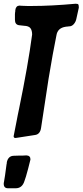

<svg xmlns="http://www.w3.org/2000/svg" viewBox="-33 -744 442 1028"><path d="M153 -21 56 -6H53L49 -5Q40 -6 40 -15Q40 -17 42 -25L56 -96Q58 -108 62.5 -130Q67 -152 69 -161Q117 -394 139 -559Q139 -581 130 -593Q121 -605 96 -606L69 -609Q47 -612 47 -638V-669Q47 -671 47.5 -673.5Q48 -676 48 -677L47 -675Q49 -679 49 -690Q52 -713 71 -714L83 -713Q92 -712 112 -712H139Q240 -712 372 -724Q384 -724 386.5 -720Q389 -716 389 -703L376 -644Q373 -628 363 -616Q353 -604 340 -603H337Q334 -602 330 -602Q323 -602 319 -601H320Q275 -595 269 -554L249 -450Q238 -389 227 -322Q220 -278 207 -191Q194 -104 187 -60Q182 -24 153 -21ZM51 264H10Q-13 264 -13 240Q-13 233 -12 232L-6 195Q2 138 2 136Q2 134 3 134V128Q4 128 4 126L3 127Q10 90 42 90Q63 90 73 89H90Q102 89 108 88Q130 89 130 109Q130 111 128 119V118L126 126Q119 156 106 201L98 225Q86 264 51 264Z"/></svg>

Font: Bangerz Fix
Style: Regular
Weight: 400
Designer: vernon adams
Foundry: Vernon Adams
Version: Version 2.10;December 28, 2023;FontCreator 13.0.0.2683 64-bi